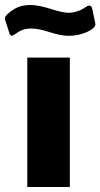

<svg xmlns="http://www.w3.org/2000/svg" viewBox="-51 -747 401 767"><path d="M317 -631C329 -640 332 -647 329 -657L317 -714C314 -726 304 -727 295 -721C278 -709 253 -696 224 -696C178 -696 128 -727 69 -727C25 -727 1 -710 -22 -690C-34 -678 -32 -672 -29 -663L-14 -616C-10 -602 -3 -602 7 -609C30 -626 46 -633 74 -633C127 -633 167 -604 224 -604C263 -604 298 -617 317 -631ZM228 -517H58V0H228Z"/></svg>

Font: United Sans ExtraBold
Style: Regular
Weight: 800
Designer: Pablo Impallari, Rodrigo Fuenzalida (Modified by Dan O. Williams)
Version: Version 1.000;PS 001.000;hotconv 1.0.88;makeotf.lib2.5.64775